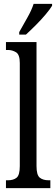

<svg xmlns="http://www.w3.org/2000/svg" viewBox="-20 -979 293 999"><path d="M11 0V-41H21Q50 -41 66.5 -54.5Q83 -68 83 -115V-651Q83 -695 63.5 -707Q44 -719 21 -719H11V-760H170V-115Q170 -68 187 -54.5Q204 -41 233 -41H242V0ZM80 -812Q101 -850 122.5 -887.5Q144 -925 155 -959H251V-949Q241 -932 218 -904.5Q195 -877 167 -849Q139 -821 115 -799H80Z"/></svg>

Font: Noto Serif Tamil ExtraCondensed
Style: Regular
Weight: 400
Width: 2
Designer: Indian Type Foundry, Tom Grace, and the Monotype Design Team
Foundry: Monotype Imaging Inc.
Version: Version 2.004; ttfautohint (v1.8.4.7-5d5b)